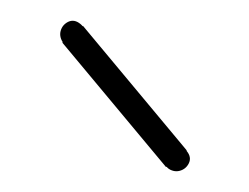

<svg xmlns="http://www.w3.org/2000/svg" viewBox="-20 -293 240 185"><path d="M38 -260Q38 -257 39.5 -254Q41 -251 44 -249.5Q47 -248 50 -248Q53 -248 56 -249.5Q59 -251 61 -254Q63 -257 63 -260Q63 -263 61 -266Q59 -269 56 -271Q53 -273 50 -273Q47 -273 44 -271Q41 -269 39.5 -266Q38 -263 38 -260Z M60 -268 40 -252 140 -132 160 -148Z M138 -140Q138 -137 139.5 -134Q141 -131 144 -129.5Q147 -128 150 -128Q153 -128 156 -129.5Q159 -131 161 -134Q163 -137 163 -140Q163 -143 161 -146Q159 -149 156 -151Q153 -153 150 -153Q147 -153 144 -151Q141 -149 139.5 -146Q138 -143 138 -140Z"/></svg>

Font: Linefont Thin
Style: Regular
Weight: 100
Monospace: yes
Version: Version 3.002;gftools[0.9.33]